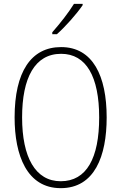

<svg xmlns="http://www.w3.org/2000/svg" viewBox="-20 -969 631 999"><path d="M410 -942V-949H365C335 -901 295 -850 252 -801V-791H276C319 -829 378 -895 410 -942ZM535 -358C535 -574 463 -724 298 -724C141 -724 56 -594 56 -358C56 -161 120 10 296 10C472 10 535 -156 535 -358ZM95 -358C95 -564 161 -689 298 -689C429 -689 496 -570 496 -358C496 -147 431 -26 296 -26C164 -26 95 -151 95 -358Z"/></svg>

Font: Noto Sans Malayalam Condensed ExtraLight
Style: Regular
Weight: 200
Width: 3
Designer: Jelle Bosma - Monotype Design Team
Foundry: Monotype Imaging Inc.
Version: Version 2.104